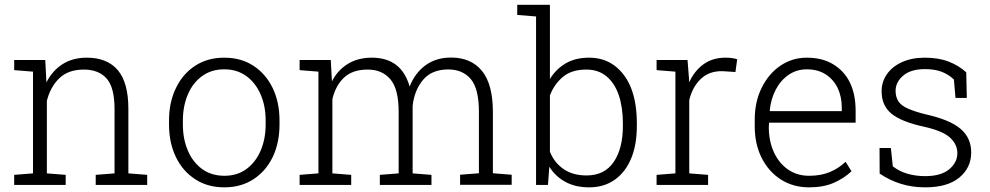

<svg xmlns="http://www.w3.org/2000/svg" viewBox="-20 -782 4185 812"><path d="M178.2 -48.8 257.8 -42.5V0H40V-42.5L119.6 -48.8V-479L40 -485.4V-528.3H171.4L176.3 -433.6Q201.7 -483.4 244.6 -510.7Q287.6 -538.1 347.2 -538.1Q433.1 -538.1 478 -485.6Q522.9 -433.1 522.9 -321.3V-48.8L602.5 -42.5V0H384.8V-42.5L464.4 -48.8V-320.8Q464.4 -412.6 430.7 -450.2Q397 -487.8 334.5 -487.8Q269 -487.8 231 -451.2Q192.9 -414.6 178.2 -355.5Z M929.2 10.3Q857.4 10.3 805.7 -23.9Q752.9 -57.6 723.9 -117.9Q694.8 -178.2 694.8 -255.9V-272Q694.8 -349.6 724.1 -409.7Q752.9 -469.7 805.4 -503.9Q857.9 -538.1 928.2 -538.1Q999.5 -538.1 1051.8 -503.9Q1104 -469.7 1133.1 -409.9Q1162.1 -350.1 1162.1 -272V-255.9Q1162.1 -178.2 1133.3 -117.7Q1104 -57.6 1051.5 -23.7Q999 10.3 929.2 10.3ZM929.2 -38.6Q983.4 -38.6 1022.5 -67.4Q1061.5 -96.2 1082.5 -145.5Q1103.5 -194.8 1103.5 -255.9V-272Q1103.5 -333.5 1082.5 -381.8Q1061.5 -431.2 1022.2 -460Q982.9 -488.8 928.2 -488.8Q873.5 -488.8 834.5 -460Q794.9 -431.2 774.2 -381.8Q753.4 -332.5 753.4 -272V-255.9Q753.4 -193.8 774.4 -145.5Q794.9 -96.7 834.2 -67.6Q873.5 -38.6 929.2 -38.6Z M1385.7 -48.8 1465.3 -42.5V0H1247.1V-42.5L1326.7 -48.8V-479L1247.1 -485.4V-528.3H1378.9L1383.8 -438Q1408.2 -485.4 1450.9 -511.7Q1493.7 -538.1 1552.7 -538.1Q1677.7 -538.1 1712.4 -416Q1734.9 -473.1 1779.5 -505.9Q1824.2 -538.6 1887.7 -538.6Q1972.2 -538.6 2018.3 -482.2Q2064.5 -425.8 2064.5 -308.1V-49.3L2144 -43V-0.5H1925.8V-43L2005.4 -49.3V-309.1Q2005.4 -407.2 1970.9 -447.8Q1936.5 -488.3 1875.5 -488.3Q1806.6 -488.3 1769.5 -444.6Q1732.4 -400.9 1725.1 -334V-48.8L1804.7 -42.5V0H1586.4V-42.5L1666 -48.8V-309.1Q1666 -405.3 1631.1 -446.5Q1596.2 -487.8 1535.2 -487.8Q1470.7 -487.8 1434.8 -453.6Q1398.9 -419.4 1385.7 -362.8Z M2471.7 10.3Q2413.6 10.3 2371.3 -12.7Q2329.1 -35.6 2303.2 -76.7L2297.4 0H2247.1V-712.4L2167.5 -718.8V-761.7H2305.7V-447.8Q2331.5 -490.2 2372.8 -514.2Q2414.1 -538.1 2470.7 -538.1Q2534.7 -538.1 2579.6 -503.9Q2673.3 -432.6 2673.3 -259.8V-249.5Q2673.3 -169.4 2649.4 -112.3Q2625.5 -54.2 2580.1 -22Q2534.7 10.3 2471.7 10.3ZM2460.4 -40Q2536.6 -40 2575.4 -96.9Q2614.3 -153.8 2614.3 -249.5V-259.8Q2614.3 -326.7 2597.2 -378.9Q2579.6 -430.2 2545.2 -459Q2510.7 -487.8 2459.5 -487.8Q2397.5 -487.8 2360.6 -456.8Q2323.7 -425.8 2305.7 -378.4V-140.1Q2324.2 -94.2 2363.3 -67.1Q2402.3 -40 2460.4 -40Z M2895 -48.8 2974.6 -42.5V0H2756.8V-42.5L2836.4 -48.8V-479L2756.8 -485.4V-528.3H2887.7L2894 -447.8L2894.5 -433.6Q2917 -482.9 2955.6 -510.5Q2994.1 -538.1 3047.9 -538.1Q3079.1 -538.1 3097.7 -531.2L3090.3 -477.5L3036.1 -481Q2980 -482.4 2944.3 -448.7Q2908.7 -415 2895 -359.4Z M3401.9 10.3Q3334.5 10.3 3282.2 -22.9Q3230.5 -56.2 3201.2 -114.3Q3171.9 -172.4 3171.9 -248.5V-275.4Q3171.9 -351.6 3201.2 -410.6Q3230.5 -470.2 3280.5 -504.2Q3330.6 -538.1 3392.1 -538.1Q3457.5 -538.1 3503.4 -510.3Q3598.6 -452.6 3598.6 -313V-263.2H3232.4L3231.4 -241.7Q3231.9 -183.6 3253.4 -137.2Q3274.9 -91.3 3313 -64.9Q3351.1 -38.6 3401.9 -38.6Q3451.7 -38.6 3489.5 -54.4Q3527.3 -70.3 3556.2 -97.7L3581.1 -57.6Q3550.3 -28.3 3506.6 -9Q3462.9 10.3 3401.9 10.3ZM3235.4 -314.9 3236.3 -312H3540V-326.7Q3540 -373 3522.5 -410.2Q3504.4 -446.8 3471.4 -467.8Q3438.5 -488.8 3392.1 -488.8Q3349.6 -488.8 3316.4 -466.3Q3282.7 -443.8 3261.5 -404.3Q3240.2 -364.7 3235.4 -314.9Z M3893.1 10.3Q3837.4 10.3 3789.8 -4.6Q3742.2 -19.5 3700.2 -47.9L3699.7 -156.2H3747.6L3755.9 -78.6Q3784.2 -56.6 3818.8 -46.9Q3853.5 -37.1 3893.1 -37.1Q3959.5 -37.1 3994.1 -65.9Q4028.8 -94.7 4028.8 -134.3Q4028.8 -171.4 3997.8 -200Q3966.8 -228.5 3887.7 -246.1Q3793 -266.6 3750.7 -300.8Q3708.5 -335 3708.5 -396Q3708.5 -436.5 3731 -468.3Q3753.4 -500.5 3794.7 -519.3Q3835.9 -538.1 3891.6 -538.1Q3949.7 -538.1 3992.7 -521.2Q4035.6 -504.4 4066.4 -476.1L4068.8 -367.7H4021L4014.2 -445.8Q3992.2 -466.8 3962.9 -478.3Q3933.6 -489.7 3891.6 -489.7Q3832 -489.7 3799.8 -462.2Q3767.6 -434.6 3767.6 -397.9Q3767.6 -374 3777.8 -356.4Q3789.1 -335.9 3821.5 -322Q3854 -308.1 3899.4 -297.4Q3998.5 -274.9 4043 -236.6Q4087.4 -198.2 4087.4 -137.2Q4087.4 -72.8 4037.4 -31.2Q3987.3 10.3 3893.1 10.3Z"/></svg>

Font: Suwannaphum Light
Style: Regular
Weight: 300
Designer: Danh Hong
Version: Version 8.002; ttfautohint (v1.8.3)